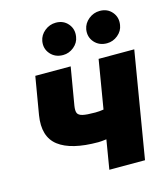

<svg xmlns="http://www.w3.org/2000/svg" viewBox="-114 -863 833 953"><g transform="rotate(-15 302.0 -387.0)"><path d="M603.7 -545.5 512.8 0H329.5L354.4 -149.9Q327.8 -146.3 312.5 -146.3Q173.7 -146.3 109.4 -195.5Q45.1 -244.7 62.5 -352.3L95.2 -545.5H277L244.3 -352.3Q240.1 -326 245.7 -314.1Q251.4 -302.2 271.5 -297.4Q291.5 -292.6 336.6 -292.6Q357.2 -292.6 378.9 -296.2L420.5 -545.5ZM255.7 -609.4Q215.2 -609.4 191.1 -637.1Q166.9 -664.8 173.3 -703.1Q178.6 -733 204 -753.6Q229.4 -774.1 261.4 -774.1Q300.8 -774.1 324 -746.4Q347.3 -718.8 340.9 -680.4Q336.6 -650.6 311.6 -630Q286.6 -609.4 255.7 -609.4ZM481.5 -609.4Q441.1 -609.4 416.9 -637.1Q392.8 -664.8 399.1 -703.1Q404.5 -733 429.9 -753.6Q455.3 -774.1 487.2 -774.1Q526.6 -774.1 549.9 -746.4Q573.2 -718.8 566.8 -680.4Q562.5 -650.6 537.5 -630Q512.4 -609.4 481.5 -609.4Z"/></g></svg>

Font: Karasuma Gothic
Style: Italic
Weight: 900
Italic angle: -9.39999°
Designer: Rasmus Andersson / Ryoko Nishizuka
Foundry: Genbu
Version: Version 1.00